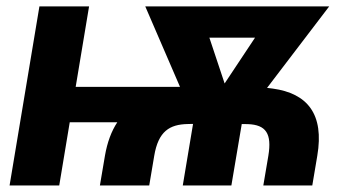

<svg xmlns="http://www.w3.org/2000/svg" viewBox="-20 -565 1083 585"><path d="M9.2 0H160.5L192.5 -192.5H337.4C319.6 -165.5 306.8 -131.7 299.7 -90.2L284.4 0H434.7L449.9 -90.2C462.4 -164.8 496.4 -186.1 552.6 -187.1L568.2 -187.5L536.9 0H685L716.6 -187.1L735.4 -186.8C790.1 -184.7 808.9 -158.4 797.6 -90.2L782.3 0H931.5L946.7 -90.2C968.4 -217.7 916.5 -280.5 811.1 -295.1L793.7 -297.2L983 -545.5H422.6L528.4 -300.4H210.6L251.4 -545.5H100.1ZM617.9 -450.3H757.1L664.4 -310.7Z"/></svg>

Font: Margiela Sans
Style: Bold Italic
Weight: 700
Italic angle: -9.39999°
Designer: Stefan Endress, Andreas Faust
Version: Version 1.100;FEAKit 1.0